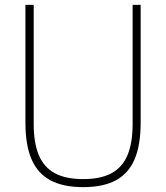

<svg xmlns="http://www.w3.org/2000/svg" viewBox="-20 -760 682 789"><path d="M84.5 -255.5V-740H118.5V-250.5Q118.5 -172.5 139.5 -122.5Q160.5 -72.5 205.2 -48.2Q250 -24 322 -24Q393.5 -24 438.2 -48.2Q483 -72.5 504 -122.5Q525 -172.5 525 -250.5V-740H558V-255.5Q558 -164 533.2 -105.8Q508.5 -47.5 456.5 -19.2Q404.5 9 322 9Q239.5 9 187 -19.2Q134.5 -47.5 109.5 -105.8Q84.5 -164 84.5 -255.5Z"/></svg>

Font: Encode Sans Semi Condensed Thin
Style: Regular
Weight: 250
Width: 4
Designer: Multiple Designers
Foundry: Impallari Type
Version: Version 2.000